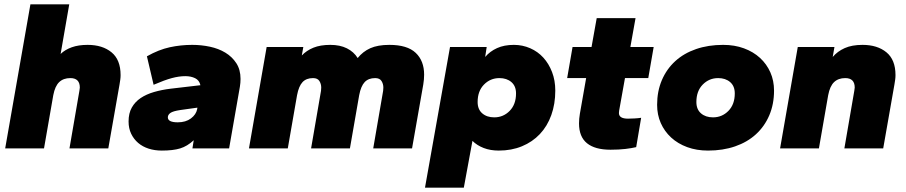

<svg xmlns="http://www.w3.org/2000/svg" viewBox="-20 -688 4202 890"><path d="M302 0 348 -267Q350 -277 350 -282Q350 -326 306 -326Q274 -326 254.5 -307.5Q235 -289 227 -247L184 0H4L121 -668H301L261 -438Q282 -458 313 -469Q344 -480 386 -480Q455 -480 497 -445.5Q539 -411 539 -340Q539 -329 537.5 -318.5Q536 -308 534 -296L482 0Z M730 10Q697 10 669 1Q641 -8 620.5 -25.5Q600 -43 588 -68Q576 -93 576 -125Q576 -163 591 -189.5Q606 -216 632 -233.5Q658 -251 694 -261.5Q730 -272 772 -277L909 -293Q904 -316 884.5 -325.5Q865 -335 839 -335Q810 -335 776.5 -326Q743 -317 692 -295L661 -427Q716 -458 767 -469Q818 -480 871 -480Q913 -480 953 -471.5Q993 -463 1024.5 -444Q1056 -425 1075.5 -395Q1095 -365 1095 -322Q1095 -305 1092 -286L1042 0H872L878 -38Q848 -10 815 0Q782 10 730 10ZM804 -121Q841 -121 865 -139Q889 -157 894 -182L895 -189L816 -178Q782 -173 770 -164.5Q758 -156 758 -144Q758 -121 804 -121Z M1710 0 1756 -267Q1757 -272 1757 -282Q1757 -299 1748.5 -312.5Q1740 -326 1719 -326Q1688 -326 1670.5 -307.5Q1653 -289 1645 -247L1602 0H1422L1468 -267Q1469 -272 1469 -282Q1469 -299 1460.5 -312.5Q1452 -326 1431 -326Q1400 -326 1382.5 -307.5Q1365 -289 1357 -247L1314 0H1134L1216 -470H1386L1379 -431Q1401 -454 1433 -467Q1465 -480 1511 -480Q1556 -480 1588 -464Q1620 -448 1638 -419Q1662 -449 1696.5 -464.5Q1731 -480 1785 -480Q1868 -480 1907 -443Q1946 -406 1946 -342Q1946 -331 1945 -319.5Q1944 -308 1942 -296L1890 0Z M2292 10Q2253 10 2222 -2Q2191 -14 2170 -35L2130 182H1950L2066 -470H2236L2229 -424Q2251 -450 2284 -465Q2317 -480 2362 -480Q2402 -480 2437.5 -464.5Q2473 -449 2498.5 -421Q2524 -393 2539 -354Q2554 -315 2554 -268Q2554 -206 2535.5 -154.5Q2517 -103 2482.5 -66.5Q2448 -30 2399.5 -10Q2351 10 2292 10ZM2271 -144Q2313 -144 2342.5 -174Q2372 -204 2372 -255Q2372 -289 2350.5 -307.5Q2329 -326 2295 -326Q2253 -326 2223.5 -296Q2194 -266 2194 -215Q2194 -181 2215.5 -162.5Q2237 -144 2271 -144Z M2810 6Q2738 6 2701 -24Q2664 -54 2664 -116Q2664 -127 2665 -138Q2666 -149 2668 -161L2697 -326H2609L2634 -470H2722L2746 -604H2926L2902 -470H3010L2985 -326H2877L2850 -175Q2850 -173 2849.5 -169.5Q2849 -166 2849 -164Q2849 -138 2891 -138Q2904 -138 2921.5 -139Q2939 -140 2952 -142L2929 -6Q2908 -1 2878.5 2.5Q2849 6 2810 6Z M3262 10Q3209 10 3165.5 -6Q3122 -22 3091 -50.5Q3060 -79 3043 -117.5Q3026 -156 3026 -202Q3026 -265 3048 -316.5Q3070 -368 3110 -404.5Q3150 -441 3206.5 -460.5Q3263 -480 3332 -480Q3385 -480 3428.5 -464Q3472 -448 3503 -419.5Q3534 -391 3551 -352.5Q3568 -314 3568 -268Q3568 -205 3546 -153.5Q3524 -102 3484 -65.5Q3444 -29 3387.5 -9.5Q3331 10 3262 10ZM3285 -144Q3327 -144 3356.5 -174Q3386 -204 3386 -255Q3386 -289 3364.5 -307.5Q3343 -326 3309 -326Q3267 -326 3237.5 -296Q3208 -266 3208 -215Q3208 -181 3229.5 -162.5Q3251 -144 3285 -144Z M3894 0 3940 -267Q3942 -277 3942 -282Q3942 -326 3898 -326Q3866 -326 3846.5 -307.5Q3827 -289 3819 -247L3776 0H3596L3678 -470H3848L3840 -424Q3862 -450 3895.5 -465Q3929 -480 3978 -480Q4047 -480 4089 -445.5Q4131 -411 4131 -340Q4131 -329 4129.5 -318.5Q4128 -308 4126 -296L4074 0Z"/></svg>

Font: Celebes Black
Style: Italic
Weight: 900
Italic angle: -10°
Designer: Anugrah Pasau
Foundry: Lafontype
Version: Version 1.000; ttfautohint (v1.8.4)